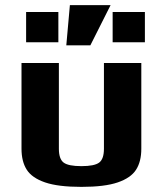

<svg xmlns="http://www.w3.org/2000/svg" viewBox="-20 -730 636 750"><path d="M64 0ZM64 -149V-484H210V-149Q210 -109 228.5 -95Q247 -81 298 -81Q349 -81 367.5 -95Q386 -109 386 -149V-484H532V-149Q532 -99 511.5 -67Q491 -35 440 -17.5Q389 0 298 0Q207 0 156 -17.5Q105 -35 84.5 -67Q64 -99 64 -149ZM253 -710H412L333 -553H239ZM82 -683H208V-565H82ZM420 -683H546V-565H420Z"/></svg>

Font: Play
Style: Bold
Weight: 700
Designer: Jonas Hecksher (Cyrillic expansion: Cyreal)
Foundry: Jonas Hecksher, Playtype, e-types AS
Version: Version 2.101; ttfautohint (v1.5.65-e2d9)